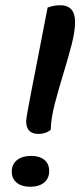

<svg xmlns="http://www.w3.org/2000/svg" viewBox="-20 -696 313 734"><path d="M127 -184Q80 -184 80 -233Q80 -238 81.5 -247Q83 -256 87 -279Q91 -302 100 -348Q109 -394 124 -471Q139 -548 162 -667Q186 -676 210 -676Q267 -676 267 -612Q267 -576 253.5 -524Q240 -472 222 -413.5Q204 -355 189.5 -299.5Q175 -244 174 -200Q165 -192 152.5 -188Q140 -184 127 -184ZM96 18Q63 18 44 2.5Q25 -13 25 -40Q25 -68 45 -84Q65 -100 99 -100Q131 -100 149.5 -85Q168 -70 168 -42Q168 -14 148.5 2Q129 18 96 18Z"/></svg>

Font: Sansita Swashed
Style: Regular
Weight: 400
Designer: Pablo Cosgaya
Foundry: Omnibus-Type
Version: Version 1.003; ttfautohint (v1.8.3)